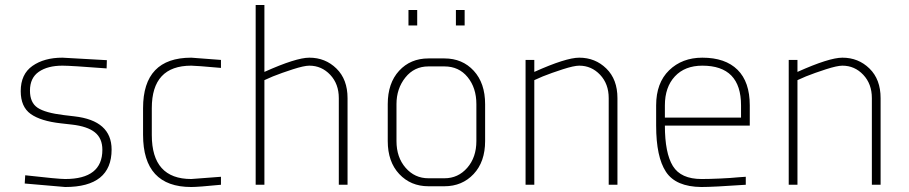

<svg xmlns="http://www.w3.org/2000/svg" viewBox="-20 -740 3639 769"><path d="M408 -499 407 -466Q264 -477 230 -477Q171 -477 135.5 -452.5Q100 -428 100 -377Q100 -329 130.5 -308.5Q161 -288 236 -279L278 -274Q427 -257 427 -141Q427 9 241 9L79 -5L81 -38Q213 -23 241 -23Q390 -23 390 -140Q390 -186 360 -210Q330 -234 268 -241L224 -246Q143 -255 103 -283.5Q63 -312 63 -375Q63 -443 110 -476Q157 -509 230 -509Z M746 -509 865 -500V-468Q764 -477 746 -477Q588 -477 588 -307V-199Q588 -23 746 -23L865 -32V0Q774 9 746 9Q553 9 553 -200V-307Q553 -509 746 -509Z M1039 0H1004V-720H1039V-452Q1166 -509 1219 -509Q1283 -509 1327.5 -465.5Q1372 -422 1372 -347V0H1337V-347Q1337 -404 1302.5 -440.5Q1268 -477 1219 -477Q1198 -477 1153 -462.5Q1108 -448 1073 -434L1039 -419Z M1760 6H1696Q1625 6 1579 -43Q1533 -92 1533 -175V-323Q1533 -407 1578.5 -456.5Q1624 -506 1696 -506H1760Q1832 -506 1877.5 -456.5Q1923 -407 1923 -323V-175Q1923 -92 1877 -43Q1831 6 1760 6ZM1888 -175V-323Q1888 -388 1853 -431Q1818 -474 1760 -474H1696Q1639 -474 1603.5 -429.5Q1568 -385 1568 -323V-175Q1568 -110 1604.5 -68Q1641 -26 1696 -26H1760Q1815 -26 1851.5 -68Q1888 -110 1888 -175ZM1616 -638V-700H1651V-638ZM1806 -638V-700H1841V-638Z M2120 0H2085V-500H2120V-452Q2247 -509 2300 -509Q2364 -509 2408.5 -465.5Q2453 -422 2453 -347V0H2418V-347Q2418 -404 2383.5 -440.5Q2349 -477 2300 -477Q2279 -477 2234 -462.5Q2189 -448 2154 -434L2120 -419Z M2790 -23Q2821 -23 2865 -25Q2909 -27 2938 -30L2967 -32V0Q2836 9 2789 9Q2687 8 2647.5 -51.5Q2608 -111 2608 -237V-318Q2608 -408 2660 -458.5Q2712 -509 2793 -509Q2885 -509 2934 -460.5Q2983 -412 2983 -318V-237H2643Q2643 -127 2675 -75Q2707 -23 2790 -23ZM2643 -269H2948V-318Q2948 -477 2793 -477Q2723 -477 2683 -434Q2643 -391 2643 -318Z M3174 0H3139V-500H3174V-452Q3301 -509 3354 -509Q3418 -509 3462.5 -465.5Q3507 -422 3507 -347V0H3472V-347Q3472 -404 3437.5 -440.5Q3403 -477 3354 -477Q3333 -477 3288 -462.5Q3243 -448 3208 -434L3174 -419Z"/></svg>

Font: TypoPRO Titillium Title
Style: Regular
Weight: 250
Designer: Campivisivi
Foundry: Accademia di Belle Arti di Urbino and students of MA course of Visual design
Version: 1.000